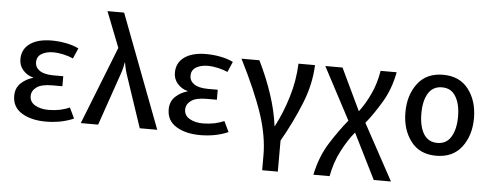

<svg xmlns="http://www.w3.org/2000/svg" viewBox="-59 -947 3382 1324"><g transform="rotate(5 1632.0 -285.0)"><path d="M469.7 -27.3Q460.9 -45.9 434.6 -100.6Q407.2 -87.9 368.2 -79.1Q328.1 -71.3 288.1 -71.3Q234.4 -71.3 196.3 -92.8Q158.2 -114.3 158.2 -156.2Q158.2 -193.4 192.4 -217.8Q225.6 -242.2 300.8 -242.2Q324.2 -242.2 370.1 -242.2Q370.1 -259.8 370.1 -311.5Q353.5 -311.5 303.7 -311.5Q238.3 -311.5 206.1 -334Q174.8 -355.5 174.8 -391.6Q174.8 -430.7 207 -450.2Q240.2 -469.7 287.1 -469.7Q322.3 -469.7 360.4 -460.9Q398.4 -452.1 425.8 -439.5Q436.5 -462.9 457 -511.7Q419.9 -530.3 370.1 -540Q320.3 -549.8 269.5 -549.8Q173.8 -549.8 119.1 -510.7Q65.4 -471.7 65.4 -403.3Q65.4 -359.4 92.8 -328.1Q120.1 -295.9 164.1 -284.2Q164.1 -283.2 164.1 -282.2Q117.2 -269.5 81.1 -236.3Q44.9 -202.1 44.9 -147.5Q44.9 -69.3 110.4 -29.3Q175.8 10.7 276.4 10.7Q328.1 10.7 379.9 1Q431.6 -9.8 469.7 -27.3Z M1047.9 0Q973.6 -196.3 750 -785.2Q721.7 -785.2 634.8 -785.2Q659.2 -723.6 731.4 -539.1Q677.7 -404.3 518.6 0Q547.9 0 638.7 0Q670.9 -90.8 764.6 -364.3Q774.4 -391.6 779.3 -417Q784.2 -442.4 784.2 -442.4Q785.2 -442.4 786.1 -442.4Q786.1 -442.4 791 -417Q795.9 -391.6 804.7 -364.3Q845.7 -242.2 926.8 0Q957 0 1047.9 0Z M1539.1 -27.3Q1530.3 -45.9 1503.9 -100.6Q1476.6 -87.9 1437.5 -79.1Q1397.5 -71.3 1357.4 -71.3Q1303.7 -71.3 1265.6 -92.8Q1227.5 -114.3 1227.5 -156.2Q1227.5 -193.4 1261.7 -217.8Q1294.9 -242.2 1370.1 -242.2Q1393.6 -242.2 1439.5 -242.2Q1439.5 -259.8 1439.5 -311.5Q1422.9 -311.5 1373 -311.5Q1307.6 -311.5 1275.4 -334Q1244.1 -355.5 1244.1 -391.6Q1244.1 -430.7 1276.4 -450.2Q1309.6 -469.7 1356.4 -469.7Q1391.6 -469.7 1429.7 -460.9Q1467.8 -452.1 1495.1 -439.5Q1505.9 -462.9 1526.4 -511.7Q1489.3 -530.3 1439.5 -540Q1389.6 -549.8 1338.9 -549.8Q1243.2 -549.8 1188.5 -510.7Q1134.8 -471.7 1134.8 -403.3Q1134.8 -359.4 1162.1 -328.1Q1189.5 -295.9 1233.4 -284.2Q1233.4 -283.2 1233.4 -282.2Q1186.5 -269.5 1150.4 -236.3Q1114.3 -202.1 1114.3 -147.5Q1114.3 -69.3 1179.7 -29.3Q1245.1 10.7 1345.7 10.7Q1397.5 10.7 1449.2 1Q1501 -9.8 1539.1 -27.3Z M2092.8 -539.1Q2063.5 -539.1 1978.5 -539.1Q1973.6 -419.9 1939.5 -308.6Q1906.2 -196.3 1853.5 -95.7Q1852.5 -95.7 1851.6 -95.7Q1837.9 -202.1 1801.8 -310.5Q1766.6 -418.9 1708 -539.1Q1667 -539.1 1584 -539.1Q1692.4 -324.2 1743.2 -171.9Q1793 -20.5 1793 111.3Q1793 145.5 1793 214.8Q1820.3 214.8 1901.4 214.8Q1901.4 161.1 1901.4 0Q1978.5 -134.8 2033.2 -270.5Q2087.9 -405.3 2092.8 -539.1Z M2684.6 214.8Q2631.8 118.2 2473.6 -172.9Q2528.3 -240.2 2582 -331.1Q2635.7 -420.9 2658.2 -539.1Q2621.1 -539.1 2546.9 -539.1Q2532.2 -449.2 2498 -377Q2463.9 -303.7 2422.9 -250Q2421.9 -250 2420.9 -250Q2386.7 -322.3 2283.2 -539.1Q2252.9 -539.1 2164.1 -539.1Q2211.9 -449.2 2355.5 -177.7Q2296.9 -106.4 2235.4 -9.8Q2173.8 87.9 2147.5 214.8Q2185.5 214.8 2259.8 214.8Q2278.3 115.2 2320.3 36.1Q2361.3 -43 2407.2 -98.6Q2407.2 -98.6 2409.2 -98.6Q2448.2 -20.5 2565.4 214.8Q2595.7 214.8 2684.6 214.8Z M3216.8 -269.5Q3216.8 -389.6 3155.3 -469.7Q3093.8 -549.8 2979.5 -549.8Q2864.3 -549.8 2803.7 -469.7Q2742.2 -389.6 2742.2 -269.5Q2742.2 -150.4 2803.7 -69.3Q2864.3 10.7 2979.5 10.7Q3093.8 10.7 3155.3 -69.3Q3216.8 -150.4 3216.8 -269.5ZM3106.4 -271.5Q3106.4 -183.6 3074.2 -130.9Q3043 -78.1 2979.5 -78.1Q2916 -78.1 2883.8 -130.9Q2852.5 -183.6 2852.5 -271.5Q2852.5 -358.4 2883.8 -410.2Q2916 -462.9 2979.5 -462.9Q3043 -462.9 3074.2 -410.2Q3106.4 -358.4 3106.4 -271.5Z"/></g></svg>

Font: DaxlinePro-Medium
Style: Medium
Weight: 400
Designer: Hans Reichel
Version: Version 7.502; 2006